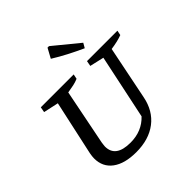

<svg xmlns="http://www.w3.org/2000/svg" viewBox="-230 -1082 1276 1276"><g transform="rotate(-45 407.5 -444.5)"><path d="M333 10Q225 10 165 -34.5Q105 -79 105 -159Q105 -177 110 -204L194 -589L88 -612L95 -650H404L397 -616Q376 -607 351.5 -601.5Q327 -596 294 -591L216 -199Q215 -188 213.5 -179.5Q212 -171 212 -164Q212 -62 351 -62Q458 -62 526 -134L622 -589L522 -612L529 -650H815L808 -616Q766 -600 702 -591L626 -215Q605 -107 528.5 -48.5Q452 10 333 10ZM579 -721Q524 -746 472 -773Q420 -800 370 -831L407 -899H421L598 -754Z"/></g></svg>

Font: Piazzolla Medium
Style: Italic
Weight: 500
Italic angle: -11.3°
Designer: Juan Pablo del Peral
Foundry: Huerta Tipografica
Version: Version 1.330